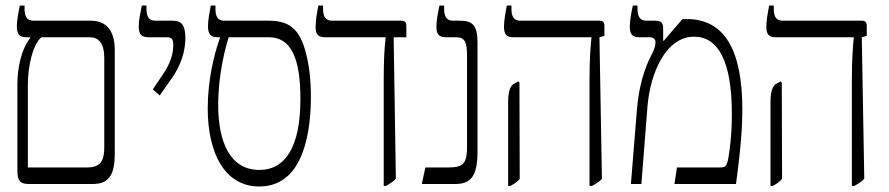

<svg xmlns="http://www.w3.org/2000/svg" viewBox="-20 -667 3221 696"><path d="M84 0H316C369 0 396 -26 396 -108V-486C396 -554 367 -592 309 -592H101C77 -592 69 -608 69 -636V-647H52C46 -619 41 -591 41 -571C41 -544 50 -532 75 -532H90V-530C55 -485 43 -416 43 -361V-48C43 -11 54 0 84 0ZM81 -60V-361C81 -422 97 -504 130 -532H304C338 -532 358 -511 358 -455V-134C358 -86 346 -60 295 -60Z M559 -321 606 -388C636 -432 652 -482 652 -529C652 -576 638 -592 606 -592H543C521 -592 511 -605 511 -635V-647H494C488 -617 483 -593 483 -572C483 -543 492 -532 518 -532H586C606 -532 608 -519 608 -504C608 -469 597 -437 571 -398L534 -343Z M920 9C1088 9 1107 -207 1107 -318C1107 -375 1101 -434 1086 -486C1064 -561 1029 -592 954 -592H793C769 -592 761 -607 761 -636V-647H744C739 -619 734 -594 734 -572C734 -546 742 -532 768 -532H777V-529C756 -469 733 -377 733 -274C733 -113 794 9 920 9ZM771 -286C771 -397 796 -490 809 -532H954C1036 -532 1069 -455 1069 -308C1069 -137 1016 -51 920 -51C816 -51 771 -149 771 -286Z M1371 7H1379C1393 -1 1406 -9 1415 -19L1407 -532H1453V-573C1453 -587 1446 -592 1434 -592H1184C1161 -592 1151 -606 1151 -636V-647H1134C1130 -625 1124 -597 1124 -569C1124 -543 1133 -532 1158 -532H1378V-531C1374 -498 1371 -454 1371 -379Z M1509 0H1630C1687 0 1711 -28 1711 -119V-512C1711 -576 1693 -592 1646 -592H1622C1598 -592 1590 -608 1590 -636V-647H1573C1567 -619 1562 -591 1562 -570C1562 -544 1570 -532 1596 -532H1632C1665 -532 1673 -516 1673 -463V-134C1673 -79 1662 -60 1608 -60H1522Z M2117 7H2126C2140 -1 2154 -9 2162 -19L2153 -532L2171 -537V-573C2171 -587 2165 -592 2153 -592H1867C1844 -592 1834 -605 1834 -634V-647H1817C1812 -620 1807 -592 1807 -571C1807 -543 1815 -532 1841 -532H2124V-530C2121 -502 2117 -453 2117 -377ZM1822 7H1830C1845 -1 1856 -8 1864 -19L1863 -367L1859 -372L1844 -364C1831 -357 1822 -339 1822 -297Z M2267 0H2305L2327 -280C2337 -403 2394 -534 2496 -534C2583 -534 2633 -446 2633 -254C2633 -176 2625 -120 2619 -87C2613 -64 2610 -60 2590 -60H2434L2425 0H2648C2667 -141 2671 -214 2671 -269C2671 -487 2606 -598 2469 -598H2454L2386 -519L2384 -520V-564C2384 -581 2379 -592 2357 -592H2323C2299 -592 2291 -608 2291 -636V-647H2274C2268 -619 2263 -591 2263 -571C2263 -544 2271 -532 2297 -532H2332C2349 -532 2356 -526 2356 -515C2356 -502 2354 -493 2345 -475C2332 -449 2299 -388 2289 -271Z M3068 7H3077C3091 -1 3105 -9 3113 -19L3104 -532L3122 -537V-573C3122 -587 3116 -592 3104 -592H2818C2795 -592 2785 -605 2785 -634V-647H2768C2763 -620 2758 -592 2758 -571C2758 -543 2766 -532 2792 -532H3075V-530C3072 -502 3068 -453 3068 -377ZM2773 7H2781C2796 -1 2807 -8 2815 -19L2814 -367L2810 -372L2795 -364C2782 -357 2773 -339 2773 -297Z"/></svg>

Font: Noto Serif Hebrew Condensed Light
Style: Regular
Weight: 300
Width: 3
Designer: Monotype Design Team
Foundry: Monotype Imaging Inc.
Version: Version 2.004